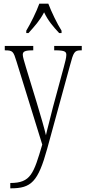

<svg xmlns="http://www.w3.org/2000/svg" viewBox="-20 -786 465 1045"><path d="M123 -619V-606H135C169 -644 196 -673 220 -719C242 -673 267 -644 302 -606H315V-619C291 -657 260 -721 243 -766H194C178 -721 146 -657 123 -619ZM36 210V239H39C150 239 187 204 237 23L361 -430C380 -502 385 -512 420 -512H425V-536H275V-512H290C335 -511 341 -503 341 -487C341 -471 334 -447 327 -420L268 -202C253 -139 238 -87 230 -50C222 -85 204 -148 180 -227L122 -417C112 -451 104 -476 104 -488C104 -505 114 -512 158 -512H161V-536H6V-512H8C50 -512 53 -506 70 -451L210 1C163 159 148 210 36 210Z"/></svg>

Font: Noto Serif Thai ExtraCondensed ExtraLight
Style: Regular
Weight: 200
Width: 2
Designer: Monotype Design Team
Foundry: Monotype Imaging Inc.
Version: Version 2.002